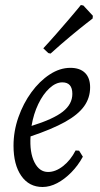

<svg xmlns="http://www.w3.org/2000/svg" viewBox="-20 -735 399 767"><path d="M340 -386Q340 -344 316 -310.5Q292 -277 240 -248Q188 -219 102 -190Q98 -126 117.5 -87Q137 -48 172 -48Q202 -48 232 -71.5Q262 -95 282 -134L296 -133L311 -109Q292 -74 265 -46.5Q238 -19 208.5 -3.5Q179 12 150 12Q96 12 65 -32.5Q34 -77 34 -153Q34 -211 53.5 -266.5Q73 -322 105.5 -366.5Q138 -411 178.5 -437.5Q219 -464 261 -464Q299 -464 319.5 -444Q340 -424 340 -386ZM229 -406Q203 -406 177.5 -382.5Q152 -359 133 -319.5Q114 -280 106 -232Q193 -259 231 -289Q269 -319 269 -360Q269 -406 229 -406ZM350 -661Q350 -661 325.5 -642Q301 -623 262.5 -591Q224 -559 182 -521L173 -523L153 -542Q180 -571 206.5 -601.5Q233 -632 255 -657.5Q277 -683 290 -699Q303 -715 303 -715L313 -713L351 -672Z"/></svg>

Font: Alegreya
Style: Italic
Weight: 400
Italic angle: -7°
Designer: Juan Pablo del Peral
Foundry: Huerta Tipografica
Version: Version 2.009